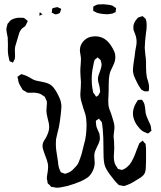

<svg xmlns="http://www.w3.org/2000/svg" viewBox="-20 -727 749 894"><path d="M434 -706Q441 -707 455 -707H463Q470 -707 484 -705Q498 -703 503 -701Q507 -699 509 -697Q511 -695 513 -694Q520 -691 520 -689Q521 -687 520.5 -684Q520 -681 519 -679V-673Q519 -669 514 -669L504 -664Q503 -664 485 -661Q462 -660 436 -666Q431 -667 419 -674Q418 -675 416.5 -675Q415 -675 415 -676Q414 -677 414 -679V-688Q414 -695 416 -698Q421 -700 425 -702Q429 -704 434 -706ZM260 -688Q261 -687 262.5 -687Q264 -687 265 -686Q265 -684 264 -681Q263 -678 262 -677Q262 -676 260.5 -671.5Q259 -667 258 -666Q257 -665 255.5 -665Q254 -665 253 -664Q251 -663 246.5 -661.5Q242 -660 240 -660Q235 -660 226 -666Q225 -667 223.5 -667Q222 -667 221 -668Q220 -669 221 -671Q222 -673 222 -674Q222 -686 224 -688Q225 -689 226.5 -689Q228 -689 229 -690Q235 -692 247 -694ZM175 -662Q176 -661 177 -661Q178 -661 178 -660Q177 -659 175 -659Q169 -657 167 -655L164 -654Q163 -655 163.5 -656.5Q164 -658 164 -659Q164 -660 163.5 -664Q163 -668 167 -669ZM638 -310 632 -319Q624 -330 618 -343Q617 -346 609.5 -360.5Q602 -375 600 -389Q599 -393 599 -402Q599 -410 600.5 -421Q602 -432 603 -440Q605 -450 607 -466L610 -491Q611 -497 613.5 -509.5Q616 -522 616 -531Q616 -550 610 -566Q608 -571 606 -576.5Q604 -582 602 -587Q601 -591 601 -603Q601 -611 605.5 -621Q610 -631 616 -637Q621 -644 623 -645Q624 -646 627 -646.5Q630 -647 631 -648Q643 -652 644 -652Q646 -651 653 -644Q659 -638 659 -638Q660 -636 660.5 -631.5Q661 -627 662 -625Q663 -620 663 -610Q663 -598 662 -589.5Q661 -581 660 -576Q654 -528 654 -504L657 -470Q658 -464 659 -455.5Q660 -447 660 -435V-414Q660 -386 664 -366Q666 -360 670.5 -344.5Q675 -329 674 -317Q673 -313 673 -306Q673 -304 672 -303Q671 -302 667 -302Q661 -301 653 -302Q644 -306 638 -310ZM50 -463Q50 -456 49 -453L44 -443L40 -435L33 -439Q31 -439 25 -442Q24 -444 22.5 -450Q21 -456 21 -458Q15 -480 17 -515Q17 -540 16 -552Q15 -559 12 -572.5Q9 -586 10 -596L13 -607Q14 -609 14 -611.5Q14 -614 15 -616L23 -625L29 -632Q39 -640 61 -644Q72 -645 83 -644H89Q92 -644 97.5 -639Q103 -634 105 -633Q106 -632 107.5 -631Q109 -630 109 -629L108 -626L103 -616Q101 -610 99 -608Q97 -604 91 -600.5Q85 -597 82 -594Q75 -586 70 -575Q68 -570 66 -561.5Q64 -553 62 -548Q60 -539 56.5 -529.5Q53 -520 51 -511Q48 -496 50 -472ZM660 23Q660 41 659 50Q659 70 652 83Q644 95 626 105Q621 108 603.5 119Q586 130 570 135Q568 136 563.5 137.5Q559 139 557 139Q552 139 546 137Q544 136 540 136Q536 136 535 135Q530 133 526 127Q519 121 512.5 112.5Q506 104 503 100Q493 88 483.5 74Q474 60 469 47Q462 28 462 -13Q462 -61 461 -85Q459 -130 455 -154Q453 -162 444 -170Q442 -175 441 -175Q440 -175 436 -171Q428 -167 427 -165Q426 -164 426.5 -159.5Q427 -155 427 -154Q427 -147 428 -143Q429 -135 434.5 -123.5Q440 -112 443 -104L445 -87Q447 -71 432 -44Q424 -27 422 -21Q419 -11 419 -1Q419 7 420 15.5Q421 24 421 31Q421 49 412.5 67.5Q404 86 390 98Q378 107 357 117Q329 129 294 139Q256 148 241 147Q239 147 227 144Q221 144 219 143Q215 141 211 134Q204 130 202 126Q201 124 201 118Q198 106 198 105L199 92Q200 86 202 73Q204 60 204 49Q204 35 198 17.5Q192 0 186 -15Q185 -19 181.5 -29Q178 -39 178 -47Q178 -60 185 -71.5Q192 -83 194 -86Q209 -114 209 -135Q209 -152 202 -175Q196 -199 196 -212Q196 -221 197.5 -233.5Q199 -246 198 -254Q197 -259 195 -262Q193 -265 192 -268L189 -276Q189 -276 180 -282Q168 -292 151 -294Q143 -296 132 -295.5Q121 -295 117 -295Q114 -296 111.5 -295.5Q109 -295 106 -296L99 -301Q88 -307 86 -308Q86 -308 77 -323Q65 -341 64 -359Q63 -361 62 -364.5Q61 -368 62 -370Q64 -372 67 -373.5Q70 -375 72 -377L79 -382Q80 -382 92 -378Q102 -375 114.5 -368Q127 -361 134 -357Q145 -351 171 -347Q193 -343 202 -339Q218 -333 229.5 -319Q241 -305 251 -284Q261 -264 263 -254Q266 -242 266 -230Q266 -222 264.5 -211Q263 -200 263 -195Q259 -161 256 -145Q255 -136 248 -110L241 -79Q240 -72 240 -57Q240 -31 247 6L250 26Q252 52 258 63Q261 72 263 75Q264 76 274 79Q280 82 283 82Q284 82 293 79Q311 73 324 58Q326 56 334.5 47Q343 38 347 27Q351 18 354.5 6.5Q358 -5 360 -10L372 -58Q377 -73 380 -97Q383 -121 383 -144Q383 -158 381 -176Q379 -195 368 -223Q361 -245 357 -261Q354 -275 354 -289Q354 -298 356 -318L357 -346Q357 -354 355 -372L354 -396Q354 -409 356 -431Q357 -438 357 -452Q357 -459 354.5 -473Q352 -487 352 -493Q352 -516 367 -533.5Q382 -551 404 -556Q416 -558 422 -558Q449 -558 468 -545Q488 -532 504 -503Q514 -486 516 -474Q517 -470 517 -462Q517 -446 511 -431Q507 -422 501.5 -410.5Q496 -399 493 -392Q489 -381 487 -358Q486 -345 486 -327.5Q486 -310 486 -303Q484 -273 484 -258Q484 -244 485 -237Q487 -222 498 -196Q503 -180 508 -163.5Q513 -147 513 -135Q513 -127 511 -113Q509 -99 509 -91Q510 -82 511 -68.5Q512 -55 512 -37Q512 -27 511 -17.5Q510 -8 510 3Q510 25 517 40Q519 44 526 54L529 59L535 61Q544 64 547 64Q550 64 558 60Q571 53 583 40Q593 27 601.5 8.5Q610 -10 616 -28Q617 -32 624 -48Q627 -57 628 -58Q629 -61 633 -63.5Q637 -66 639 -68Q640 -69 641.5 -70.5Q643 -72 644 -72Q646 -71 647.5 -68.5Q649 -66 650 -65Q658 -57 658 -57V-55Q658 -51 659 -45.5Q660 -40 660 -34V-5ZM446 -298V-302Q446 -309 445 -311Q445 -319 441 -333Q436 -348 436 -359Q436 -373 445 -393Q453 -415 453 -426Q453 -431 452 -434.5Q451 -438 450 -441Q450 -445 449 -447Q447 -449 444.5 -451Q442 -453 441 -454Q435 -460 434 -460Q433 -460 432.5 -458.5Q432 -457 430 -456Q428 -454 425 -452Q422 -450 420 -447Q419 -445 418.5 -441.5Q418 -438 417 -436L413 -415Q407 -388 407 -358Q407 -335 410 -317Q413 -299 414 -296L421 -287Q426 -278 427 -277Q429 -277 432 -279Q435 -281 438 -283Q439 -286 442 -290.5Q445 -295 446 -298ZM635 -124Q630 -128 626 -134Q614 -147 606.5 -164.5Q599 -182 599 -199Q599 -224 615 -250Q617 -252 619 -256Q621 -260 622 -261Q624 -262 631 -262Q632 -262 636.5 -262.5Q641 -263 642 -262Q643 -261 644.5 -257.5Q646 -254 648 -252Q654 -242 655.5 -226Q657 -210 658 -202Q661 -186 673 -161Q675 -158 678.5 -150Q682 -142 683 -135L684 -124Q686 -120 685 -119Q685 -118 683.5 -116.5Q682 -115 681 -115Q679 -114 675.5 -110Q672 -106 670 -106Q669 -105 667.5 -106Q666 -107 665 -107L650 -113Q638 -120 635 -124Z"/></svg>

Font: Rubik-Burned
Style: Regular
Weight: 400
Designer: NaN (generative design), Hubert & Fischer (Rubik source font outlines)
Foundry: NaN, Hubert & Fischer
Version: Version 1.000